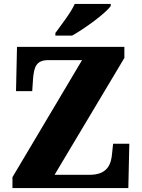

<svg xmlns="http://www.w3.org/2000/svg" viewBox="-20 -951 717 971"><path d="M260 -784V-771H345C411 -808 517 -886 540 -921V-931H358C338 -886 288 -823 260 -784ZM43 0H629L634 -224H552L547 -177C543 -124 526 -67 434 -67H256L609 -658V-714H66L61 -490H143L147 -551C152 -611 162 -647 225 -647H395L43 -55Z"/></svg>

Font: Noto Serif Georgian SemiCondensed Black
Style: Regular
Weight: 900
Width: 4
Designer: Monotype Design Team, Akaki Razmadze
Foundry: Google LLC
Version: Version 2.003